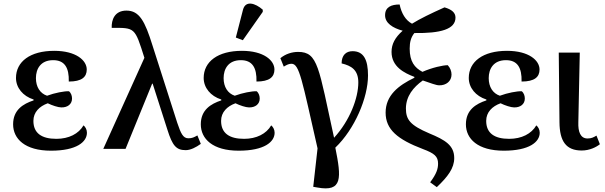

<svg xmlns="http://www.w3.org/2000/svg" viewBox="-20 -829 3367 1069"><path d="M264 10C407 10 464 -39 464 -90C464 -108 455 -123 445 -131C418 -84 363 -56 294 -56C211 -56 166 -88 166 -156C166 -204 199 -237 246 -254C270 -242 304 -231 321 -231C356 -230 381 -249 381 -280C381 -294 377 -310 364 -321C338 -322 285 -312 242 -296C203 -309 180 -345 180 -394C180 -445 206 -494 276 -494C340 -494 365 -452 363 -375C435 -375 463 -400 463 -442C463 -493 403 -546 282 -546C148 -546 69 -486 69 -395C69 -341 107 -294 167 -275V-270C109 -251 53 -217 53 -137C53 -56 119 10 264 10Z M555 0H679L827 -363H830L912 -107C940 -18 961 7 1014 7C1041 7 1072 -9 1098 -28L1079 -75C1061 -65 1050 -59 1029 -59C999 -59 987 -86 967 -145L829 -576C787 -711 756 -770 684 -770C618 -770 600 -718 602 -674C732 -674 730 -678 784 -507Z M1332 -605 1443 -763V-775C1401 -812 1347 -828 1333 -775L1293 -620ZM1309 10C1452 10 1509 -39 1509 -90C1509 -108 1500 -123 1490 -131C1463 -84 1408 -56 1339 -56C1256 -56 1211 -88 1211 -156C1211 -204 1244 -237 1291 -254C1315 -242 1349 -231 1366 -231C1401 -230 1426 -249 1426 -280C1426 -294 1422 -310 1409 -321C1383 -322 1330 -312 1287 -296C1248 -309 1225 -345 1225 -394C1225 -445 1251 -494 1321 -494C1385 -494 1410 -452 1408 -375C1480 -375 1508 -400 1508 -442C1508 -493 1448 -546 1327 -546C1193 -546 1114 -486 1114 -395C1114 -341 1152 -294 1212 -275V-270C1154 -251 1098 -217 1098 -137C1098 -56 1164 10 1309 10Z M1747 215C1888 241 1881 162 1847 -7C1955 -110 2029 -285 2029 -409C2029 -496 2005 -544 1943 -544C1907 -544 1882 -522 1882 -476C1936 -463 1975 -440 1975 -370C1975 -283 1928 -158 1840 -62C1754 -454 1751 -540 1640 -540C1606 -540 1570 -529 1541 -505L1560 -458C1578 -469 1589 -474 1603 -474C1647 -474 1661 -385 1748 -3L1724 211Z M2412 213C2473 155 2509 108 2509 51C2509 -20 2458 -50 2371 -86C2263 -132 2240 -163 2240 -226C2241 -294 2281 -343 2334 -381C2378 -366 2409 -354 2425 -354C2464 -353 2494 -377 2494 -414C2494 -432 2487 -451 2473 -466C2446 -466 2387 -453 2332 -429C2288 -452 2261 -487 2261 -558C2261 -595 2268 -621 2287 -645C2433 -643 2516 -666 2516 -731C2516 -758 2496 -776 2455 -788C2379 -754 2319 -725 2274 -697C2238 -716 2215 -755 2205 -804C2159 -804 2124 -790 2124 -744C2124 -700 2167 -673 2222 -658C2179 -620 2160 -583 2160 -540C2160 -457 2232 -422 2287 -401V-396C2197 -353 2127 -297 2127 -202C2127 -108 2193 -53 2335 1C2399 25 2419 42 2419 82C2419 110 2411 138 2375 186Z M2785 10C2928 10 2985 -39 2985 -90C2985 -108 2976 -123 2966 -131C2939 -84 2884 -56 2815 -56C2732 -56 2687 -88 2687 -156C2687 -204 2720 -237 2767 -254C2791 -242 2825 -231 2842 -231C2877 -230 2902 -249 2902 -280C2902 -294 2898 -310 2885 -321C2859 -322 2806 -312 2763 -296C2724 -309 2701 -345 2701 -394C2701 -445 2727 -494 2797 -494C2861 -494 2886 -452 2884 -375C2956 -375 2984 -400 2984 -442C2984 -493 2924 -546 2803 -546C2669 -546 2590 -486 2590 -395C2590 -341 2628 -294 2688 -275V-270C2630 -251 2574 -217 2574 -137C2574 -56 2640 10 2785 10Z M3219 9C3263 9 3300 -10 3320 -26L3301 -74C3284 -64 3273 -58 3251 -58C3212 -58 3198 -95 3200 -148L3208 -536H3091L3095 -148C3096 -43 3131 9 3219 9Z"/></svg>

Font: Noto Serif Medium
Style: Regular
Weight: 500
Designer: Monotype Design Team
Foundry: Monotype Imaging Inc.
Version: Version 2.013